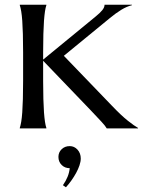

<svg xmlns="http://www.w3.org/2000/svg" viewBox="-20 -545 606 815"><path d="M78.1 -324.2Q78.1 -368.2 77.1 -400.6Q76.2 -433.1 74.5 -456.8Q72.8 -480.5 70.1 -496.6Q67.4 -512.7 64 -522.9V-524.9H176.8V-522.9Q173.3 -512.7 170.9 -496.6Q168.5 -480.5 166.7 -456.8Q165 -433.1 164.1 -400.6Q163.1 -368.2 163.1 -324.2V-292L386.2 -475.1Q404.8 -490.2 414.3 -502Q423.8 -513.7 423.8 -524.9H540V-522.9Q518.1 -517.6 494.9 -503.4Q471.7 -489.3 445.8 -467.8L251 -308.1L454.1 -97.2Q494.6 -54.7 522.7 -32.5Q550.8 -10.3 565.9 -2V0H433.1Q427.7 -9.8 410.2 -28.8Q392.6 -47.9 363.8 -78.1L163.1 -287.1V-201.2Q163.1 -157.2 164.1 -124.5Q165 -91.8 166.7 -68.1Q168.5 -44.4 170.9 -28.3Q173.3 -12.2 176.8 -2V0H64V-2Q67.4 -12.2 70.1 -28.3Q72.8 -44.4 74.5 -68.1Q76.2 -91.8 77.1 -124.5Q78.1 -157.2 78.1 -201.2ZM228 121.1Q228 101.6 241.7 88.4Q255.4 75.2 275.9 75.2Q295.4 75.2 309.1 90.3Q322.8 105.5 322.8 127.9Q322.8 141.1 317.4 157Q312 172.9 303.2 189Q294.4 205.1 283.2 220.9Q272 236.8 259.8 250L247.1 241.2Q272.9 204.1 275.9 168.9Q255.4 168.9 241.7 155.3Q228 141.6 228 121.1Z"/></svg>

Font: Marcellus SC
Style: Regular
Weight: 400
Designer: Astigmatic (AOETI)
Foundry: Astigmatic (AOETI)
Version: Version 1.001